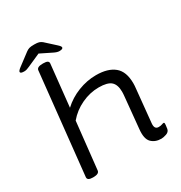

<svg xmlns="http://www.w3.org/2000/svg" viewBox="-202 -1021 1101 1170"><g transform="rotate(-30 348.5 -436.5)"><path d="M594 6Q551 6 525 -20Q499 -46 506 -112L527 -329Q528 -338 528.5 -346.5Q529 -355 529 -362Q529 -411 504.5 -433.5Q480 -456 418 -456Q356 -456 296.5 -428Q237 -400 196 -351L160 -20Q157 2 118 2H114Q75 2 77 -21L152 -730Q154 -752 195 -752H199Q220 -752 228.5 -746.5Q237 -741 236 -730L205 -436Q252 -480 314.5 -504.5Q377 -529 441 -529Q524 -529 569 -492Q614 -455 614 -372Q614 -364 613.5 -355.5Q613 -347 612 -339L589 -107Q584 -64 615 -64Q629 -64 638.5 -67.5Q648 -71 652 -71Q658 -71 658 -63Q658 -62 657.5 -53Q657 -44 654 -27Q650 -8 629 -1Q608 6 594 6ZM75 -767Q48 -767 48 -778Q48 -787 70 -803L151 -864Q162 -872 173 -875.5Q184 -879 208 -879Q231 -879 242 -875.5Q253 -872 263 -864L330 -803Q348 -787 348 -779Q348 -767 322 -767Q307 -767 285 -778L204 -818L114 -778Q103 -773 94 -770Q85 -767 75 -767Z"/></g></svg>

Font: Asap Expanded Expanded Regular
Style: Italic
Weight: 400
Width: 7
Italic angle: -6°
Designer: Pablo Cosgaya
Foundry: Omnibus-Type
Version: Version 3.001; ttfautohint (v1.8.4.7-5d5b)